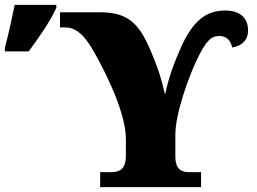

<svg xmlns="http://www.w3.org/2000/svg" viewBox="-89 -764 1050 784"><path d="M-69 -554H28C70 -611 114 -673 141 -732V-744H-29C-40 -691 -55 -621 -69 -569ZM732 0V-61H684C653 -61 627 -71 627 -126V-213C627 -303 683 -453 714 -518C753 -600 774 -617 807 -617C840 -617 854 -594 859 -570C899 -577 924 -600 924 -640C924 -680 902 -721 831 -721C756 -721 702 -684 652 -575C623 -510 601 -453 585 -378C569 -444 559 -482 517 -578C469 -683 418 -714 316 -714H156V-652H176C216 -652 249 -629 286 -567C318 -514 425 -318 425 -197V-128C425 -72 398 -61 365 -61H320V0Z"/></svg>

Font: UArctic Serif Black
Style: Regular
Weight: 900
Designer: Customization by Puisto advertising & original work Monotype Design Team
Foundry: Monotype Imaging Inc.
Version: Version 2.004